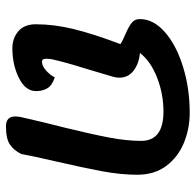

<svg xmlns="http://www.w3.org/2000/svg" viewBox="-26 -576 642 629"><g transform="rotate(90 294.5 -262.0)"><path d="M394 39Q362 39 362 8Q362 2 364 -10L382 -87L399 -155Q420 -241 431 -298.5Q442 -356 442 -404Q442 -477 346 -477Q288 -477 234.5 -456Q181 -435 154 -400Q188 -397 211.5 -379.5Q235 -362 235 -332Q235 -323 232 -312Q224 -284 217 -261.5Q210 -239 205 -221Q185 -158 175 -113Q173 -105 173 -94Q173 -84 176 -81.5Q179 -79 183 -79Q196 -79 211 -92Q226 -105 234 -121Q261 -112 270 -96Q279 -80 279 -60Q279 -25 236 -3.5Q193 18 138 18Q106 18 83 -1.5Q60 -21 60 -59Q60 -118 75.5 -182Q91 -246 125 -336Q115 -343 91 -353Q66 -364 54.5 -373.5Q43 -383 43 -400Q43 -444 85.5 -481.5Q128 -519 199 -541Q270 -563 350 -563Q403 -563 449.5 -543.5Q496 -524 524.5 -485.5Q553 -447 553 -391Q553 -338 541.5 -276Q530 -214 509 -123Q491 -46 485 -11Q473 13 454 26Q435 39 394 39Z"/></g></svg>

Font: Sriracha
Style: Regular
Weight: 400
Designer: Suppakit Chalermlarp
Version: Version 1.002g